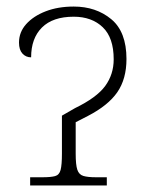

<svg xmlns="http://www.w3.org/2000/svg" viewBox="-20 -566 456 586"><path d="M72 0V-25H110Q135 -25 148 -28.5Q161 -32 165 -47.5Q169 -63 169 -97V-213L209 -236Q275 -268 301 -303.5Q327 -339 327 -385Q327 -451 293.5 -483Q260 -515 205 -515Q141 -515 108 -482Q75 -449 75 -391Q59 -391 48.5 -402.5Q38 -414 38 -436Q38 -468 60 -492.5Q82 -517 119.5 -531.5Q157 -546 205 -546Q273 -546 319.5 -507.5Q366 -469 366 -386Q366 -325 338 -284.5Q310 -244 248 -212L211 -193V-97Q211 -63 216 -48Q221 -33 234.5 -29Q248 -25 273 -25H306V0Z"/></svg>

Font: Noto Serif ExtraLight
Style: Regular
Weight: 200
Designer: Monotype Design Team
Foundry: Monotype Imaging Inc.
Version: Version 2.015; ttfautohint (v1.8.4.7-5d5b)